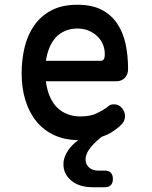

<svg xmlns="http://www.w3.org/2000/svg" viewBox="-20 -580 640 808"><path d="M420 138Q438 138 446.5 147Q455 156 455 173Q455 190 446.5 199Q438 208 420 208H371Q314 208 280.5 180.5Q247 153 247 111Q247 81 268 51Q282 30 309 10Q254 9 211 -10Q166 -30 135 -67Q104 -104 87.5 -156Q71 -208 71 -272Q71 -328 83.5 -380.5Q96 -433 124 -473Q152 -513 196.5 -536.5Q241 -560 306 -560Q367 -560 407.5 -539Q448 -518 473 -481Q498 -444 508.5 -395Q519 -346 519 -289Q519 -267 505.5 -252.5Q492 -238 469 -238H173Q178 -200 190.5 -172Q203 -144 222 -126Q241 -108 265.5 -99Q290 -90 318 -90Q361 -90 388 -103.5Q415 -117 430 -128Q438 -136 444.5 -138.5Q451 -141 459 -141Q480 -141 493 -125.5Q506 -110 506 -91Q506 -80 501.5 -70.5Q497 -61 483 -48Q467 -34 449 -23Q431 -12 410 -5Q409 -4 407 -4L399 3Q368 29 354 50.5Q340 72 340 91Q340 111 354.5 124.5Q369 138 393 138ZM173 -324H406Q411 -324 416 -329.5Q421 -335 421 -353Q421 -373 413.5 -392Q406 -411 391 -426Q376 -441 354.5 -450.5Q333 -460 306 -460Q277 -460 254 -450Q231 -440 214.5 -422Q198 -404 188 -379.5Q178 -355 173 -324Z"/></svg>

Font: Maple Mono Medium
Style: Regular
Weight: 500
Monospace: yes
Designer: subframe7536
Version: Version 7.000